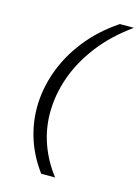

<svg xmlns="http://www.w3.org/2000/svg" viewBox="-128 -820 723 1001"><g transform="rotate(15 233.5 -320.0)"><path d="M197 110Q140 33 113 -50Q86 -133 86 -217Q86 -316 120.5 -413Q155 -510 223 -596.5Q291 -683 391 -750H467Q362 -675 294 -586Q226 -497 192.5 -401.5Q159 -306 159 -210Q159 -123 188 -42Q217 39 272 110Z"/></g></svg>

Font: Instrument Sans
Style: Italic
Weight: 400
Italic angle: -13°
Designer: Rodrigo Fuenzalida
Foundry: fragTYPE
Version: Version 1.000;gftools[0.9.28]